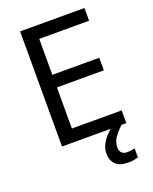

<svg xmlns="http://www.w3.org/2000/svg" viewBox="-169 -807 893 1119"><g transform="rotate(-20 278.0 -247.0)"><path d="M496 0H97V-714H496V-635H187V-412H478V-334H187V-79H496ZM398 116Q398 138 410 149.5Q422 161 443 161Q460 161 471.5 158.5Q483 156 491 155V211Q477 215 463 217.5Q449 220 429 220Q376 220 351 195Q326 170 326 126Q326 97 340.5 70Q355 43 376.5 21Q398 -1 418 -15L466 0Q432 32 415 58.5Q398 85 398 116Z"/></g></svg>

Font: Noto Naskh Arabic
Style: Regular
Weight: 400
Designer: Monotype Design Team, David Williams, Mohamad Dakak and Nizar Qandah
Foundry: Monotype Imaging Inc.
Version: Version 2.013